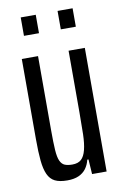

<svg xmlns="http://www.w3.org/2000/svg" viewBox="-80 -724 498 780"><g transform="rotate(-10 169.0 -334.5)"><path d="M134 8Q102 8 83 -1.5Q64 -11 54 -33Q44 -55 40.5 -90.5Q37 -126 37 -178V-510H104V-203Q104 -153 106 -122.5Q108 -92 115 -77Q122 -62 134 -57Q146 -52 165 -52Q189 -52 202 -64Q215 -76 221.5 -101.5Q228 -127 229 -165.5Q230 -204 230 -255V-510H297V0H237L233 -61H228Q223 -40 211.5 -24.5Q200 -9 181 -0.5Q162 8 134 8ZM62 -601V-677H124V-601ZM214 -601V-677H276V-601Z"/></g></svg>

Font: Saira UltraCondensed Medium
Style: Regular
Weight: 500
Width: 1
Designer: Hector Gatti with collaboration of the Omnibus-Type team
Foundry: Omnibus-Type
Version: Version 1.101